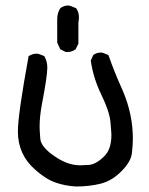

<svg xmlns="http://www.w3.org/2000/svg" viewBox="-20 -676 540 698"><path d="M257 2Q217 0 181.5 -12.5Q146 -25 108 -59Q45 -114 45 -198Q45 -259 84 -472Q98 -481 115 -481Q120 -481 141 -472Q152 -453 152 -430Q152 -399 132 -295Q124 -252 124 -215Q124 -202 126.5 -171.5Q129 -141 180 -107Q226 -75 272 -75Q276 -75 302.5 -76.5Q329 -78 359 -108Q385 -133 385 -186Q385 -194 381.5 -232.5Q378 -271 348.5 -331.5Q319 -392 310 -456L319 -476Q331 -485 348 -485Q353 -485 374 -476Q397 -411 426 -347Q463 -261 463 -172Q463 -150 459.5 -119Q456 -88 421 -53Q386 -18 345 -8Q304 2 257 2ZM225 -487H219L199 -497L188 -521V-606Q188 -629 199 -646Q212 -656 228 -656Q235 -656 257 -646Q267 -632 267 -613Q267 -604 265 -595V-517L255 -497Q242 -487 225 -487Z"/></svg>

Font: Xiaolai Mono SC
Style: Regular
Weight: 400
Monospace: yes
Designer: LXGW / Nozomi Seto
Version: Version 3.113;September 30, 2024